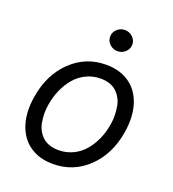

<svg xmlns="http://www.w3.org/2000/svg" viewBox="-138 -855 873 971"><g transform="rotate(20 298.5 -369.5)"><path d="M257.1 11.4Q182.5 11.4 131.4 -24.3Q80.3 -60 59.5 -125.2Q38.7 -190.3 52.6 -275.6Q72.8 -400.9 151.6 -476.7Q230.5 -552.6 339.5 -552.6Q414.1 -552.6 465.4 -516.9Q516.7 -481.2 537.3 -415.5Q557.9 -349.8 544 -264.2Q523.8 -139.9 445 -64.3Q366.1 11.4 257.1 11.4ZM258.5 -63.9Q300.4 -63.9 336.3 -81Q372.2 -98 397.4 -127.7Q422.6 -157.3 439.5 -195Q456.3 -232.6 463.1 -275.6Q468 -302.2 467.3 -327.4Q466.6 -352.6 462.5 -375.2Q458.5 -397.7 448 -416.4Q437.5 -435 422.8 -448.7Q408 -462.4 386.4 -469.8Q364.7 -477.3 338.1 -477.3Q296.2 -477.3 260.3 -459.9Q224.4 -442.5 199.2 -412.6Q174 -382.8 157.3 -345Q140.6 -307.2 133.5 -264.2Q128.6 -237.6 129.3 -212.4Q130 -187.1 134.1 -165Q138.1 -142.8 148.6 -124.1Q159.1 -105.5 173.8 -92.2Q188.6 -78.8 210.2 -71.4Q231.9 -63.9 258.5 -63.9ZM410.7 -653.1Q393.1 -636.4 368.6 -636.4Q344.1 -636.4 326.5 -653.1Q308.9 -669.7 308.9 -693.2Q308.9 -716.6 326.5 -733.3Q344.1 -750 368.6 -750Q393.1 -750 410.7 -733.3Q428.3 -716.6 428.3 -693.2Q428.3 -669.7 410.7 -653.1Z"/></g></svg>

Font: Karasuma Gothic
Style: Italic
Weight: 400
Italic angle: -9.39999°
Designer: Rasmus Andersson / Ryoko Nishizuka
Foundry: Genbu
Version: Version 1.00